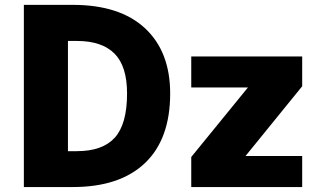

<svg xmlns="http://www.w3.org/2000/svg" viewBox="-20 -752 1307 774"><path d="M492.2 -375Q492.2 -485.4 441.4 -536.1Q390.6 -586.9 290 -586.9H253.9V-142.6H290Q393.6 -142.6 442.9 -197.3Q492.2 -252 492.2 -375ZM666 -375Q666 -191.4 564.5 -94.7Q462.9 2 273.4 2H76.2V-732.4H273.4Q462.9 -732.4 564.5 -638.2Q666 -543.9 666 -375ZM979.5 -399.4H751V-524.4H1198.2V-404.3L969.7 -123H1198.2V2H751V-119.1Z"/></svg>

Font: Gen Shin Gothic Heavy
Style: Bold
Weight: 900
Designer: [Source Han Sans]
Ryoko NISHIZUKA  (kana & ideographs); Paul D. Hunt (Latin, Greek & Cyrillic); Wenlong ZHANG  (bopomofo
Version: Version 1.002.20150607